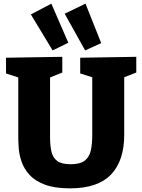

<svg xmlns="http://www.w3.org/2000/svg" viewBox="-20 -1018 779 1051"><path d="M419 -702 726 -707V-621L660 -595V-280Q660 -138 587.5 -62.5Q515 13 364 13Q279 13 225 -7.5Q171 -28 141 -61.5Q111 -95 98 -133.5Q85 -172 82.5 -207Q80 -242 80 -266V-594L13 -616V-702L321 -707V-621L254 -594V-266Q254 -222 261.5 -188.5Q269 -155 293 -137Q317 -119 367 -119Q418 -119 443.5 -138.5Q469 -158 477 -194Q485 -230 485 -280V-595L419 -616ZM268 -742 149 -939 261 -998 354 -784ZM446 -742 334 -943 448 -998 534 -782Z"/></svg>

Font: Bitter ExtraBold
Style: Regular
Weight: 800
Designer: Sol Matas, and Bitter project Authors
Foundry: Sol Matas
Version: Version 2.001